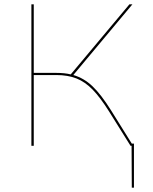

<svg xmlns="http://www.w3.org/2000/svg" viewBox="-20 -678 711 893"><path d="M603 -10V195H593L592 0H587L487 -160Q446 -225 411 -261Q376 -297 336 -313Q296 -329 241 -329H137V0H126V-658H137V-339H241Q281 -339 309 -332L582 -658H596L321 -329Q370 -315 410 -277Q450 -239 497 -164L593 -10Z"/></svg>

Font: Ysabeau Hairline
Style: Regular
Weight: 100
Designer: Christian Thalmann (Catharsis Fonts)
Version: Version 0.003